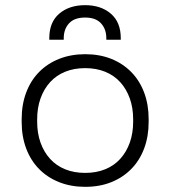

<svg xmlns="http://www.w3.org/2000/svg" viewBox="-20 -710 660 744"><path d="M310 14Q255 14 209.5 -4Q164 -22 131.5 -55Q99 -88 81.5 -134.5Q64 -181 64 -237V-249Q64 -305 81.5 -351.5Q99 -398 131.5 -431Q164 -464 209.5 -482Q255 -500 310 -500Q366 -500 411 -482Q456 -464 488.5 -431Q521 -398 538.5 -351.5Q556 -305 556 -249V-237Q556 -181 538.5 -134.5Q521 -88 488.5 -55Q456 -22 411 -4Q366 14 310 14ZM310 -40Q353 -40 387.5 -54Q422 -68 446 -94.5Q470 -121 483 -157.5Q496 -194 496 -239V-247Q496 -292 483 -328.5Q470 -365 446 -391.5Q422 -418 387.5 -432Q353 -446 310 -446Q267 -446 232.5 -432Q198 -418 174 -391.5Q150 -365 137 -328.5Q124 -292 124 -247V-239Q124 -194 137 -157.5Q150 -121 174 -94.5Q198 -68 232.5 -54Q267 -40 310 -40ZM171 -556V-562Q171 -624 209.5 -657Q248 -690 310 -690Q371 -690 409.5 -657Q448 -624 448 -562V-556H392V-562Q392 -597 371.5 -619.5Q351 -642 310 -642Q268 -642 247.5 -619.5Q227 -597 227 -562V-556Z"/></svg>

Font: Space Grotesk Light
Style: Regular
Weight: 300
Designer: Florian Karsten
Foundry: Florian Karsten
Version: Version 2.000